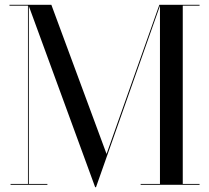

<svg xmlns="http://www.w3.org/2000/svg" viewBox="-20 -770 870 800"><path d="M24 -3.5V0H177.5V-3.5H100V-745L376.5 10H380L646.5 -746V-3.5H566V0H811.5V-3.5H741.5V-746.5H811.5V-750H644L424 -128.5L194 -750H19.5V-746.5H96.5V-3.5Z"/></svg>

Font: Bodoni* 48pt
Style: Regular
Weight: 400
Version: Version 2.3